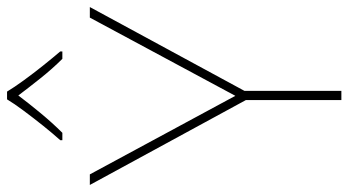

<svg xmlns="http://www.w3.org/2000/svg" viewBox="-242 -747 989 545"><g transform="rotate(-90 252.5 -474.5)"><path d="M253 -301 475 -714H505L267 -275V0H241V-271L0 -714H30ZM265 -949Q277 -929 297 -901.5Q317 -874 339 -846.5Q361 -819 379 -798V-792H358Q330 -820 302.5 -854.5Q275 -889 254 -917Q233 -889 204.5 -854.5Q176 -820 148 -792H127V-798Q146 -819 168 -846.5Q190 -874 210.5 -901.5Q231 -929 243 -949Z"/></g></svg>

Font: Noto Sans Syriac Western Thin
Style: Regular
Weight: 100
Designer: Patrick Giasson and the Monotype Design Team
Foundry: Monotype Imaging Inc.
Version: Version 3.000; ttfautohint (v1.8.4.7-5d5b)